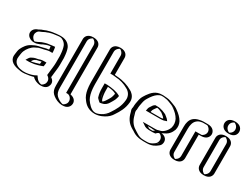

<svg xmlns="http://www.w3.org/2000/svg" viewBox="-74 -1511 3050 2340"><g transform="rotate(30 1451.5 -340.5)"><path d="M381 -414C366 -413 360 -412 346 -409C326 -409 304 -400 288 -396C275 -392 263 -386 248 -381C230 -369 206 -359 184 -353C116 -334 52 -408 91 -475C105 -500 125 -509 152 -518C180 -533 207 -545 239 -556C264 -564 298 -572 328 -575C346 -578 370 -582 391 -582H410C467 -582 511 -544 529 -503C542 -470 549 -427 552 -382C553 -369 554 -357 553 -345V-272C553 -226 545 -181 541 -140L539 -119C538 -111 537 -104 536 -97V-92C563 -76 586 -42 575 1C566 39 524 75 474 61L464 59C433 51 403 32 386 7C385 8 383 8 382 8L349 18C318 26 282 32 245 35C218 38 190 33 167 28C98 16 38 -28 52 -110C56 -141 59 -172 70 -195C78 -215 89 -230 101 -248C118 -273 142 -296 169 -309L187 -318C212 -331 236 -340 268 -345C303 -353 340 -367 380 -367H386V-369L383 -396C383 -401 382 -407 381 -414ZM380 -199C379 -189 377 -176 376 -165C358 -157 340 -154 320 -147L303 -143C290 -139 273 -134 256 -134C247 -133 237 -132 226 -131H224C230 -140 236 -151 244 -159C244 -160 244 -160 245 -160L265 -170C280 -180 306 -183 326 -187C344 -192 358 -199 380 -199ZM380 -429C365 -428 358 -426 345 -424C319 -423 299 -414 284 -410C268 -406 256 -400 241 -395C215 -377 167 -351 129 -374C99 -392 82 -430 103 -467C115 -488 131 -495 158 -504C175 -512 186 -521 200 -525C217 -531 230 -538 243 -542C268 -550 301 -557 329 -560C347 -562 372 -567 391 -567H410C460 -567 499 -533 515 -497C527 -465 534 -426 537 -381C538 -368 539 -357 538 -345V-272C538 -228 530 -182 526 -141L524 -120C523 -112 522 -105 521 -98V-84C547 -69 571 -44 560 -3C552 28 517 57 477 46L467 44C438 37 412 20 398 -1L391 -12L382 -8L345 4C316 12 280 17 243 20C218 23 193 18 170 13C105 2 54 -37 67 -108C72 -140 75 -169 84 -189C104 -231 135 -275 176 -296L194 -305C218 -318 239 -325 270 -330C308 -336 342 -352 380 -352H401V-370C399 -387 399 -401 396 -417L393 -430ZM231 -167 240 -174 257 -183C273 -194 301 -198 323 -202C338 -206 355 -214 380 -214H397L395 -197C393 -184 392 -168 390 -155C368 -146 345 -140 324 -133L307 -129C295 -125 277 -119 257 -119C249 -118 237 -117 227 -116H196L212 -139C217 -146 222 -158 231 -167ZM380 -429 393 -430 396 -417C399 -401 399 -387 401 -370V-352H380C343 -352 308 -338 271 -330C239 -323 219 -318 194 -305L176 -296C136 -276 101 -232 84 -189C76 -168 72 -141 67 -108C54 -37 104 2 169 13C193 17 217 23 243 20C280 17 316 12 345 4L382 -8L391 -12L398 -1C412 20 438 37 467 44L477 46C517 57 552 28 560 -3C571 -44 547 -69 521 -84V-98C522 -105 523 -112 524 -120L526 -141C530 -182 538 -228 538 -272V-345C539 -357 538 -368 537 -381C534 -426 527 -465 515 -497C499 -533 460 -567 410 -567H391C373 -567 348 -563 330 -560C301 -556 268 -550 243 -542C230 -538 217 -531 200 -525C186 -521 175 -512 158 -504C131 -495 115 -488 103 -467C82 -430 99 -392 129 -374C167 -351 215 -377 241 -395C255 -400 268 -405 283 -410C298 -415 319 -423 345 -424C358 -426 365 -428 380 -429ZM231 -167C222 -158 217 -146 212 -139L196 -116H227C237 -117 249 -118 257 -119C277 -119 295 -125 307 -129L324 -133C345 -140 368 -146 390 -155C392 -168 393 -184 395 -197L397 -214H380C355 -214 338 -206 323 -202C303 -198 276 -195 258 -183L240 -174ZM386 -369V-367H380C338 -367 303 -351 268 -345C236 -340 212 -331 187 -318L169 -309C124 -287 91 -241 70 -195C59 -171 56 -141 52 -110C38 -28 99 16 167 28C191 34 218 38 245 35C282 32 318 26 349 18L386 7C401 30 431 51 464 59L474 61C524 74 566 39 575 1C587 -44 561 -75 536 -92V-97C537 -105 538 -111 539 -119L541 -140C545 -181 553 -226 553 -272V-345C554 -358 553 -369 552 -382C549 -427 542 -469 529 -503C513 -544 466 -582 410 -582H391C370 -582 345 -577 328 -575C258 -569 202 -543 152 -518C125 -509 105 -500 91 -475C65 -431 84 -382 121 -361C163 -337 217 -360 248 -381C281 -392 304 -407 345 -409C359 -409 366 -412 381 -414C384 -400 384 -384 386 -369ZM256 -134C274 -134 291 -139 303 -143L320 -147C338 -153 358 -158 376 -165C377 -175 379 -189 380 -199C358 -199 344 -192 327 -187C306 -181 281 -180 265 -170L248 -162C238 -154 231 -142 224 -131H226C235 -132 248 -134 256 -134ZM373 -429C359 -428 348 -426 338 -424C301 -422 279 -412 269 -409C229 -399 209 -380 173 -368C170 -367 165 -365 162 -365C146 -367 92 -416 124 -471C137 -493 150 -498 173 -506C191 -512 209 -525 215 -527C235 -533 251 -541 260 -544C283 -551 314 -558 335 -560C355 -562 381 -567 391 -567H410C431 -567 477 -542 495 -500C508 -467 514 -426 517 -381C518 -368 519 -357 518 -345V-272C518 -227 510 -182 506 -141L504 -120C503 -112 502 -105 501 -98V-87C524 -73 552 -46 540 -1C533 28 503 48 495 49C494 49 492 48 491 48L480 46C460 41 435 25 420 3L401 -24L363 -5L330 6C287 18 235 26 182 14C135 6 73 -28 87 -109C91 -140 94 -170 104 -192C121 -234 159 -280 196 -299L214 -308C237 -320 253 -326 281 -331C324 -338 357 -352 380 -352H421V-369C419 -386 419 -399 416 -415L412 -433ZM210 -163C201 -154 195 -143 190 -135L178 -116H231C240 -117 252 -118 259 -119C288 -120 309 -126 322 -130L339 -134C357 -140 386 -147 410 -158C412 -171 414 -186 415 -198L417 -214H380C342 -214 319 -203 309 -200C292 -197 259 -193 237 -179L221 -171ZM366 -370V-367C315 -364 282 -348 258 -344C221 -338 193 -328 167 -314L149 -305C101 -281 71 -238 49 -192C39 -170 36 -140 32 -109C19 -36 69 12 155 27C180 33 214 39 252 35C295 31 337 24 373 13C390 32 416 49 451 58L461 60C471 63 478 64 488 64C565 68 589 24 595 -1C606 -42 583 -70 556 -88V-98C557 -105 558 -112 559 -120L561 -141C565 -182 573 -227 573 -272V-345C574 -357 573 -368 572 -381C569 -426 563 -466 550 -500C535 -535 496 -582 410 -582H391C359 -582 333 -576 322 -575C285 -572 250 -562 223 -554C204 -548 192 -541 180 -537C156 -530 147 -522 133 -515C104 -505 83 -493 70 -471C28 -399 111 -330 199 -355C223 -362 250 -372 268 -384C294 -393 327 -408 347 -409C353 -409 357 -410 362 -411C364 -397 364 -384 366 -370ZM269 -166 285 -174C288 -176 295 -179 297 -180C318 -185 342 -189 360 -195C359 -184 357 -172 356 -161C340 -155 323 -151 305 -145L288 -141C271 -135 260 -134 244 -133C251 -144 258 -157 269 -166Z M677 -683C677 -729 715 -767 761 -767C807 -767 844 -729 844 -683V-29C846 -29 850 -27 851 -26L861 -24C900 -15 936 26 924 76C915 114 874 151 824 139L813 137C774 127 737 104 713 80C688 53 677 19 677 -31ZM692 -683C692 -721 724 -752 761 -752C798 -752 829 -721 829 -683V-14H842C845 -13 843 -13 846 -12L858 -9C890 -1 919 32 909 73C901 105 867 134 827 124L816 122C780 113 746 92 724 70C702 47 692 17 692 -31ZM692 -683V-31C692 17 702 47 724 70C746 92 780 113 816 122L827 124C867 134 901 105 909 73C919 32 890 -1 858 -9L846 -12C843 -13 845 -12 842 -14H829V-683C829 -721 798 -752 761 -752C724 -752 692 -721 692 -683ZM677 -683V-31C677 19 688 53 713 80C737 104 773 127 813 137L824 139C875 151 915 115 924 76C936 26 900 -15 861 -24L851 -26C850 -26 846 -28 845 -29H844V-683C844 -729 807 -767 761 -767C715 -767 677 -729 677 -683ZM712 -683C712 -731 758 -752 761 -752C764 -752 809 -731 809 -683V-14H828L845 -11C863 -6 900 28 889 75C882 105 851 125 843 126H839L829 124C801 117 767 96 745 74C722 50 712 18 712 -31ZM657 -683V-31C657 18 666 49 691 75C715 99 752 124 800 136L812 138C820 140 828 141 836 141C914 145 938 101 944 75C955 29 927 -12 868 -24L864 -26V-683C864 -719 841 -767 761 -767C681 -767 657 -719 657 -683Z M1350 -299C1348 -286 1346 -280 1342 -267C1338 -247 1326 -231 1318 -215C1304 -194 1293 -168 1273 -152L1255 -140C1249 -137 1244 -135 1237 -134C1230 -139 1226 -144 1220 -151C1217 -155 1209 -163 1209 -168C1200 -194 1194 -224 1194 -259C1193 -267 1193 -275 1193 -282V-335H1195C1251 -331 1312 -323 1350 -299ZM1110 -822C1065 -822 1026 -783 1026 -738V-282C1026 -271 1026 -261 1027 -251L1029 -219C1034 -163 1045 -118 1067 -79C1097 -34 1135 12 1193 28C1248 43 1302 26 1340 3C1377 -17 1411 -48 1432 -84C1472 -144 1511 -209 1519 -301C1524 -361 1495 -403 1462 -428C1461 -429 1444 -437 1443 -438C1387 -471 1322 -493 1240 -498C1224 -500 1210 -502 1193 -502V-738C1193 -783 1155 -822 1110 -822ZM1196 -350H1178V-282C1178 -240 1186 -192 1194 -167C1198 -154 1206 -145 1208 -142C1214 -133 1223 -125 1233 -118C1245 -120 1254 -123 1263 -127L1282 -140C1307 -160 1318 -188 1331 -207C1338 -222 1351 -240 1356 -263C1361 -279 1363 -289 1366 -306C1323 -337 1257 -346 1196 -350ZM1110 -807C1147 -807 1178 -775 1178 -738V-487H1193C1209 -487 1222 -485 1239 -483C1319 -478 1382 -456 1435 -425C1439 -422 1452 -416 1454 -415C1485 -391 1509 -355 1504 -302C1496 -213 1459 -152 1419 -92C1399 -58 1368 -29 1333 -10C1295 10 1249 28 1197 14C1144 0 1109 -44 1080 -87C1060 -123 1048 -168 1044 -220L1042 -252C1041 -262 1041 -272 1041 -282V-738C1041 -775 1073 -807 1110 -807ZM1366 -306C1363 -289 1361 -279 1356 -263C1351 -240 1338 -222 1331 -207C1318 -188 1307 -160 1282 -140L1263 -127C1254 -123 1245 -120 1233 -118C1223 -125 1215 -133 1208 -141C1205 -144 1198 -153 1194 -167C1186 -192 1178 -240 1178 -282V-350H1196C1257 -346 1323 -337 1366 -306ZM1109 -807C1072 -807 1041 -775 1041 -738V-282C1041 -272 1041 -262 1042 -252L1044 -220C1048 -168 1060 -123 1080 -87C1109 -44 1144 0 1197 14C1247 28 1296 11 1332 -10C1367 -31 1399 -57 1419 -92C1459 -152 1496 -213 1504 -302C1509 -355 1485 -391 1454 -415C1452 -416 1439 -422 1435 -425C1382 -456 1319 -478 1239 -483C1222 -484 1209 -487 1193 -487H1178V-738C1178 -775 1146 -807 1109 -807ZM1208 -171C1211 -161 1217 -156 1220 -151C1224 -145 1230 -140 1237 -134C1243 -135 1249 -137 1255 -140L1273 -152C1293 -168 1303 -192 1318 -215C1326 -231 1338 -247 1342 -266C1345 -279 1348 -285 1350 -299C1312 -322 1252 -331 1195 -335H1193V-282C1193 -241 1201 -196 1208 -171ZM1109 -822C1154 -822 1193 -783 1193 -738V-502C1210 -502 1222 -500 1240 -498C1321 -493 1387 -470 1442 -438C1445 -436 1458 -430 1462 -428C1496 -402 1524 -361 1519 -301C1511 -209 1473 -145 1432 -84C1411 -48 1377 -17 1340 3C1301 24 1250 44 1193 28C1134 12 1097 -35 1067 -79C1045 -119 1034 -163 1029 -219L1027 -251C1026 -261 1026 -271 1026 -282V-738C1026 -783 1064 -822 1109 -822ZM1198 -350H1158V-282C1158 -238 1164 -198 1174 -167C1175 -157 1184 -150 1187 -146C1193 -139 1198 -134 1207 -127L1222 -115L1250 -120C1265 -123 1275 -127 1283 -131L1303 -144C1328 -164 1338 -191 1352 -211C1360 -226 1372 -244 1377 -265C1382 -279 1384 -288 1386 -303L1379 -307C1331 -337 1257 -345 1198 -350ZM1110 -807C1119 -806 1158 -780 1158 -738V-487H1193C1203 -487 1216 -485 1233 -483C1304 -479 1361 -461 1414 -430C1420 -426 1429 -421 1433 -419C1462 -397 1489 -359 1484 -302C1476 -211 1438 -149 1398 -88C1378 -53 1346 -24 1313 -6C1274 15 1243 24 1212 15C1171 4 1131 -38 1101 -83C1080 -121 1069 -165 1064 -219L1062 -251C1061 -261 1061 -271 1061 -282V-738C1061 -780 1101 -806 1110 -807ZM1213 -333C1261 -329 1302 -322 1331 -303C1328 -288 1327 -280 1322 -265C1317 -243 1305 -226 1297 -211C1281 -187 1268 -159 1244 -143C1238 -149 1232 -154 1228 -169C1220 -194 1213 -241 1213 -282ZM1110 -822C1030 -822 1006 -773 1006 -738V-282C1006 -272 1006 -262 1007 -252L1009 -220C1014 -165 1024 -122 1046 -83C1075 -39 1108 7 1178 26C1257 48 1325 18 1360 -1C1400 -22 1433 -53 1453 -88C1493 -148 1531 -212 1539 -302C1544 -358 1518 -396 1484 -422C1480 -425 1467 -432 1464 -434C1408 -467 1337 -492 1246 -498L1213 -501V-738C1213 -773 1190 -822 1110 -822Z M1883 -410C1873 -411 1861 -413 1851 -413H1845C1837 -408 1829 -395 1824 -387L1808 -363C1802 -354 1802 -350 1799 -338L1797 -328H1955C1963 -328 1970 -328 1977 -329C1988 -329 1997 -333 2007 -336C1994 -356 1972 -366 1955 -383C1933 -392 1910 -403 1886 -409C1885 -410 1884 -410 1883 -410ZM2005 -164 1993 -158C1986 -152 1980 -149 1972 -143C1971 -143 1971 -143 1971 -142C1968 -141 1965 -141 1963 -141H1922C1919 -141 1913 -141 1906 -142C1884 -142 1873 -152 1859 -161H1955C1973 -161 1989 -162 2005 -164ZM2039 -172C2089 -171 2133 -128 2121 -72C2116 -49 2105 -32 2086 -19C2057 5 2018 26 1964 26H1922C1917 26 1910 26 1901 25C1845 25 1808 3 1773 -18L1755 -29C1697 -61 1661 -102 1638 -170C1635 -182 1632 -193 1628 -206C1622 -219 1619 -232 1619 -245C1619 -254 1620 -262 1623 -271C1623 -311 1629 -341 1636 -374C1642 -405 1652 -428 1667 -452L1685 -480C1711 -517 1740 -551 1783 -569C1800 -576 1817 -580 1834 -580H1854C1863 -580 1873 -579 1882 -578L1896 -576C1927 -574 1948 -565 1973 -556C2006 -544 2034 -533 2060 -512C2099 -484 2133 -453 2157 -410C2175 -375 2182 -330 2169 -288C2152 -239 2111 -193 2060 -178ZM1964 -396C1981 -379 2003 -368 2019 -344L2031 -327L2011 -322C2002 -319 1993 -314 1978 -314C1972 -313 1963 -313 1955 -313H1779L1784 -341C1786 -352 1789 -360 1796 -371L1811 -395C1817 -405 1827 -419 1840 -428H1851C1896 -428 1931 -410 1964 -396ZM2003 -179 2090 -190 2001 -145C1996 -141 1992 -139 1986 -135V-130L1974 -127C1970 -126 1967 -126 1963 -126H1922C1918 -126 1913 -126 1905 -127C1879 -127 1863 -141 1851 -149L1809 -176H1955C1972 -176 1988 -177 2003 -179ZM1902 10H1901C1858 10 1821 -4 1795 -21C1789 -25 1785 -28 1780 -31L1763 -42C1708 -73 1673 -110 1652 -174C1649 -187 1646 -197 1642 -210C1639 -222 1634 -232 1634 -245C1634 -253 1636 -261 1638 -269V-271C1638 -310 1644 -338 1651 -371C1657 -401 1665 -422 1680 -444L1697 -472C1723 -509 1750 -539 1789 -555C1804 -562 1819 -565 1834 -565H1854C1863 -565 1871 -564 1880 -563L1894 -561C1922 -559 1942 -551 1968 -542C2001 -530 2027 -520 2051 -500C2089 -473 2122 -443 2144 -403C2160 -370 2166 -331 2155 -293C2138 -247 2101 -205 2056 -192C2016 -181 1975 -170 1935 -159L2039 -157C2084 -156 2115 -119 2106 -75C2102 -55 2093 -42 2077 -31C2049 -8 2014 11 1964 11H1922C1917 11 1910 11 1902 10ZM1886 -425C1872 -426 1865 -428 1851 -428H1840C1827 -419 1817 -405 1811 -395L1796 -371C1789 -360 1786 -352 1784 -341L1779 -313H1955C1963 -313 1972 -313 1978 -314C1993 -314 2002 -319 2011 -322L2031 -327L2019 -344C2002 -369 1979 -381 1964 -396C1942 -405 1918 -416 1892 -423C1887 -425 1886 -425 1886 -425ZM2003 -179C1988 -177 1972 -176 1955 -176H1809L1851 -149C1863 -141 1879 -127 1905 -127C1913 -126 1918 -126 1922 -126H1963C1967 -126 1970 -126 1974 -127L1986 -130V-135C1992 -139 1996 -141 2001 -145L2090 -190ZM1634 -245C1634 -234 1637 -223 1642 -212C1648 -200 1649 -187 1652 -174C1673 -110 1708 -73 1763 -42L1780 -31C1785 -28 1789 -25 1795 -21C1821 -4 1858 10 1901 10H1902C1910 11 1917 11 1922 11H1964C2014 11 2048 -8 2076 -31C2091 -44 2102 -54 2106 -75C2115 -119 2084 -156 2039 -157L1935 -159C1975 -170 2016 -181 2056 -192C2101 -205 2138 -247 2155 -293C2166 -331 2160 -370 2144 -403C2122 -442 2089 -473 2051 -500C2025 -519 2002 -530 1968 -542C1942 -551 1922 -559 1894 -561L1880 -563C1871 -564 1863 -565 1854 -565H1834C1819 -565 1804 -562 1789 -555C1750 -539 1723 -509 1697 -472L1680 -444C1665 -422 1657 -401 1651 -371C1644 -338 1638 -310 1638 -271V-269C1636 -261 1634 -253 1634 -245ZM1955 -328H1797L1799 -338C1801 -349 1802 -355 1808 -363L1824 -387C1829 -395 1836 -406 1845 -413H1851C1863 -413 1871 -411 1885 -410L1887 -409C1911 -403 1933 -392 1955 -383C1975 -364 1994 -355 2007 -336C1989 -330 1978 -328 1955 -328ZM1922 -141H1963C1965 -141 1967 -141 1971 -142C1972 -142 1970 -143 1971 -143C1979 -148 1987 -153 1993 -158L2005 -164C1989 -162 1973 -161 1955 -161H1859C1872 -152 1885 -142 1906 -142C1914 -142 1918 -141 1922 -141ZM1901 25C1911 26 1916 26 1922 26H1964C2018 26 2058 5 2086 -19C2105 -32 2116 -49 2121 -72C2132 -128 2091 -170 2039 -172L2060 -178C2111 -193 2151 -238 2169 -288C2184 -329 2174 -375 2157 -410C2133 -452 2098 -485 2060 -512C2033 -534 2006 -544 1973 -556C1948 -565 1926 -574 1896 -576L1882 -578C1873 -579 1863 -580 1854 -580H1834C1817 -580 1800 -576 1783 -569C1740 -551 1712 -517 1685 -480L1667 -452C1651 -428 1642 -405 1636 -374C1629 -341 1623 -311 1623 -271C1621 -263 1619 -254 1619 -245C1619 -228 1625 -216 1628 -206C1632 -192 1635 -183 1638 -170C1661 -103 1697 -61 1755 -29L1773 -18C1778 -15 1781 -13 1787 -9C1814 10 1855 25 1901 25ZM1851 -428H1826L1816 -421C1802 -412 1795 -399 1790 -391L1774 -367C1767 -357 1766 -350 1764 -339L1759 -313H1955C1964 -313 1975 -313 1982 -314C2010 -315 2022 -323 2027 -324L2048 -330L2041 -340C2025 -364 2000 -376 1984 -392C1946 -408 1911 -428 1851 -428ZM2006 -138C2011 -141 2016 -146 2022 -150L2108 -193L1995 -178C1983 -176 1970 -176 1955 -176H1795L1830 -153C1839 -147 1855 -129 1902 -127C1909 -126 1915 -126 1922 -126H1963C1972 -126 1979 -127 1984 -128H1992L1995 -130L2006 -132ZM1904 10H1901C1874 10 1843 0 1817 -17C1812 -21 1806 -24 1801 -27L1783 -38C1730 -68 1695 -106 1673 -172C1670 -185 1667 -195 1663 -208C1659 -221 1654 -231 1654 -245C1654 -253 1655 -262 1658 -270V-271C1658 -311 1664 -340 1671 -373C1677 -403 1686 -425 1701 -448L1719 -476C1745 -513 1774 -544 1808 -558C1821 -564 1829 -565 1834 -565H1854C1859 -565 1865 -565 1871 -564L1888 -561C1908 -560 1921 -556 1950 -545C1983 -533 2006 -524 2030 -505C2068 -478 2100 -448 2123 -407C2140 -373 2146 -330 2134 -290C2117 -242 2075 -200 2040 -190C2034 -188 2027 -187 2020 -185L1928 -159L2037 -157C2045 -157 2098 -130 2086 -73C2082 -51 2071 -36 2056 -26C2027 -2 1995 11 1964 11H1922C1920 11 1910 10 1904 10ZM1934 -387C1954 -368 1973 -360 1986 -340L1990 -334C1972 -328 1975 -328 1955 -328H1817L1819 -340C1821 -351 1823 -358 1829 -367L1845 -391C1849 -397 1855 -406 1861 -412C1888 -409 1909 -398 1934 -387ZM1874 -161H1955C1967 -161 1979 -161 1989 -162L1972 -154C1967 -150 1961 -146 1954 -141H1922C1903 -141 1894 -147 1874 -161ZM1898 25C1909 26 1914 26 1922 26H1964C2037 26 2079 -1 2107 -24C2127 -38 2137 -53 2141 -74C2150 -117 2128 -167 2046 -172C2056 -175 2067 -177 2076 -180C2138 -198 2172 -244 2189 -291C2201 -331 2196 -371 2178 -406C2155 -447 2119 -480 2081 -507C2054 -529 2024 -541 1990 -553C1967 -561 1943 -573 1903 -576L1891 -577C1879 -579 1867 -580 1854 -580H1834C1745 -580 1700 -526 1664 -476L1646 -448C1631 -425 1622 -402 1616 -372C1609 -339 1603 -310 1603 -271V-270C1600 -261 1599 -253 1599 -245C1599 -230 1605 -219 1608 -208C1612 -195 1615 -186 1618 -172C1640 -107 1675 -66 1734 -33L1752 -23C1757 -20 1759 -18 1765 -14C1792 5 1839 24 1898 25Z M2443 -50V-381H2495C2540 -381 2579 -419 2579 -464C2579 -509 2540 -548 2495 -548H2433C2422 -548 2410 -546 2396 -543C2337 -532 2295 -496 2283 -438L2278 -413C2277 -403 2276 -391 2276 -376V-50C2276 -4 2314 34 2360 34C2406 34 2443 -4 2443 -50ZM2428 -50V-396H2495C2532 -396 2564 -428 2564 -464C2564 -500 2531 -533 2495 -533H2433C2424 -533 2412 -531 2399 -528C2345 -518 2308 -487 2298 -435L2293 -411C2292 -403 2291 -390 2291 -376V-50C2291 -12 2322 19 2359 19C2396 19 2428 -12 2428 -50ZM2428 -50C2428 -12 2396 19 2359 19C2322 19 2291 -12 2291 -50V-376C2291 -390 2292 -403 2293 -411L2298 -435C2308 -487 2345 -518 2399 -528C2412 -531 2424 -533 2433 -533H2495C2531 -533 2564 -500 2564 -464C2564 -428 2532 -396 2495 -396H2428ZM2443 -50C2443 -4 2406 34 2360 34C2314 34 2276 -4 2276 -50V-376C2276 -391 2277 -404 2278 -413L2283 -438C2295 -496 2337 -532 2396 -543C2409 -546 2421 -548 2433 -548H2495C2540 -548 2579 -509 2579 -464C2579 -419 2540 -381 2495 -381H2443ZM2408 -50C2408 -2 2363 19 2360 19C2357 19 2311 -2 2311 -50V-376C2311 -390 2312 -403 2313 -412L2318 -437C2329 -494 2371 -522 2410 -529C2419 -531 2431 -533 2433 -533H2495C2504 -532 2544 -505 2544 -464C2544 -421 2502 -397 2495 -396H2408ZM2463 -50V-381H2495C2574 -381 2599 -430 2599 -464C2599 -498 2574 -548 2495 -548H2433C2412 -548 2398 -544 2385 -542C2311 -528 2274 -489 2263 -436L2258 -412C2257 -403 2256 -390 2256 -376V-50C2256 -14 2280 34 2360 34C2440 34 2463 -14 2463 -50Z M2678 -450V-67C2678 -22 2717 17 2762 17C2807 17 2845 -22 2845 -67V-450C2845 -495 2807 -533 2762 -533C2717 -533 2678 -495 2678 -450ZM2684 -659C2684 -612 2724 -573 2771 -573C2817 -573 2854 -610 2854 -656C2854 -703 2815 -742 2768 -742C2722 -742 2684 -705 2684 -659ZM2693 -450C2693 -487 2725 -518 2762 -518C2799 -518 2830 -487 2830 -450V-67C2830 -30 2799 2 2762 2C2725 2 2693 -30 2693 -67ZM2699 -659C2699 -697 2730 -727 2768 -727C2807 -727 2839 -695 2839 -656C2839 -618 2809 -588 2771 -588C2732 -588 2699 -621 2699 -659ZM2693 -450V-67C2693 -30 2725 2 2762 2C2799 2 2830 -30 2830 -67V-450C2830 -487 2799 -518 2762 -518C2725 -518 2693 -487 2693 -450ZM2699 -659C2699 -621 2732 -588 2771 -588C2809 -588 2839 -618 2839 -656C2839 -695 2807 -727 2768 -727C2730 -727 2699 -697 2699 -659ZM2678 -450C2678 -495 2717 -533 2762 -533C2807 -533 2845 -495 2845 -450V-67C2845 -22 2807 17 2762 17C2717 17 2678 -22 2678 -67ZM2684 -659C2684 -705 2722 -742 2768 -742C2815 -742 2854 -703 2854 -656C2854 -610 2817 -573 2771 -573C2724 -573 2684 -612 2684 -659ZM2713 -450C2713 -496 2758 -518 2762 -518C2766 -518 2810 -496 2810 -450V-67C2810 -25 2771 1 2762 2C2753 1 2713 -25 2713 -67ZM2719 -659C2719 -707 2763 -727 2768 -727C2773 -727 2819 -705 2819 -656C2819 -608 2775 -588 2771 -588C2766 -588 2719 -610 2719 -659ZM2658 -450V-67C2658 -32 2682 17 2762 17C2842 17 2865 -32 2865 -67V-450C2865 -485 2841 -533 2762 -533C2683 -533 2658 -485 2658 -450ZM2664 -659C2664 -623 2690 -573 2771 -573C2851 -573 2874 -620 2874 -656C2874 -693 2849 -742 2768 -742C2688 -742 2664 -695 2664 -659Z"/></g></svg>

Font: Blanket
Style: Black
Weight: 900
Foundry: Cannot Into Space Fonts
Version: Version 0.9